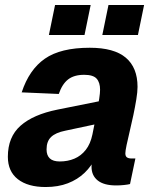

<svg xmlns="http://www.w3.org/2000/svg" viewBox="-20 -740 619 772"><path d="M381 -244 242.2 -214.4Q204 -206.8 185.6 -189.4Q167.2 -172 167.2 -139.2Q167.2 -115.4 180.2 -103.1Q193.2 -90.8 220.2 -90.8Q252.4 -90.8 279.2 -102.1Q306 -113.4 324.9 -137.5Q343.8 -161.6 351.6 -199.4Q354.6 -215.6 359.8 -240.4Q365 -265.2 370.2 -292.4Q375.4 -319.6 378.9 -342.9Q382.4 -366.2 382.4 -379.2Q382.4 -408.4 368.5 -423.8Q354.6 -439.2 318.4 -439.2Q277.6 -439.2 253.7 -420.5Q229.8 -401.8 216.4 -362.2L67.2 -368.6Q97.2 -460 160.4 -504Q223.6 -548 340.8 -548Q438.6 -548 485.8 -508.1Q533 -468.2 533 -390.8Q533 -370.6 528.1 -340.5Q523.2 -310.4 516.1 -276.7Q509 -243 501.4 -211.5Q493.8 -180 488.9 -156.4Q484 -132.8 484 -123.6Q484 -111.8 490.4 -107.3Q496.8 -102.8 508.8 -102.8H524.4L502.8 0Q494.8 2.2 478.7 3.9Q462.6 5.6 447.2 5.6Q397.8 5.6 372.9 -14.4Q348 -34.4 348 -69.4Q348 -80.4 349.9 -91.9Q351.8 -103.4 355.8 -116L365.2 -108Q348.2 -72.2 320.1 -45.2Q292 -18.2 252.9 -3.1Q213.8 12 163.6 12Q92 12 51.8 -19.4Q11.6 -50.8 11.6 -109.6Q11.6 -189.4 62.6 -234.5Q113.6 -279.6 210.8 -299.2L401.2 -337.4ZM176.6 -599.2 201.4 -720H344.6L319.8 -599.2ZM391.4 -599.2 416.2 -720H559.4L534.6 -599.2Z"/></svg>

Font: Geist
Style: Italic
Weight: 400
Italic angle: -12°
Designer: Basement.studio, Andrés Briganti, Mateo Zaragoza
Foundry: Basement.studio, Vercel, Andrés Briganti, Guido Ferreyra, Mateo Zaragoza
Version: Version 1.500